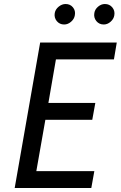

<svg xmlns="http://www.w3.org/2000/svg" viewBox="-20 -937 602 957"><path d="M299.8 -814.9Q276.9 -814.9 262.9 -832Q249 -849.1 252.9 -872.1Q256.3 -890.6 272.5 -903.8Q288.6 -917 307.1 -917Q330.1 -917 343.8 -900.1Q357.4 -883.3 353 -860.8Q350.1 -842.3 334.2 -828.6Q318.4 -814.9 299.8 -814.9ZM497.1 -814.9Q474.1 -814.9 460.2 -832Q446.3 -849.1 450.2 -872.1Q453.1 -890.6 468.8 -903.8Q484.4 -917 502.9 -917Q525.9 -917 539.8 -900.1Q553.7 -883.3 549.8 -860.8Q546.9 -842.3 531.2 -828.6Q515.6 -814.9 497.1 -814.9ZM547.9 -641.1H258.8L221.2 -423.8H455.1L439.9 -339.8H206.1L161.1 -84H450.2L435.1 0H53.2L180.2 -725.1H562Z"/></svg>

Font: Stilu
Style: Italic
Weight: 400
Italic angle: -10°
Designer: Genilson Lima Santos
Foundry: Genilson Lima Santos
Version: Version 1.200;PS 001.200;hotconv 1.0.88;makeotf.lib2.5.64775